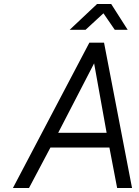

<svg xmlns="http://www.w3.org/2000/svg" viewBox="-20 -947 700 967"><path d="M331 -797H411L501 -880L558 -797H623L540 -927H469ZM273 -278 454 -628 517 -278ZM45 0H126L234 -204H531L570 0H645L504 -732H430Z"/></svg>

Font: Exo
Style: Regular Italic
Weight: 400
Designer: Natanael Gama
Version: Version 1.00